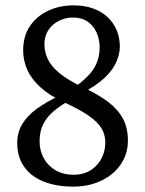

<svg xmlns="http://www.w3.org/2000/svg" viewBox="-20 -680 540 713"><path d="M251 13Q191 13 144 -5Q97 -23 70.5 -59.5Q44 -96 44 -149Q44 -188 62.5 -219Q81 -250 116.5 -276Q152 -302 204 -326V-332L246 -312Q207 -290 180.5 -268Q154 -246 140.5 -219Q127 -192 127 -155Q127 -120 143 -91.5Q159 -63 187.5 -47Q216 -31 253 -31Q306 -31 338.5 -66Q371 -101 371 -151Q371 -180 357 -203.5Q343 -227 309 -250.5Q275 -274 216 -301Q163 -326 130 -356Q97 -386 81.5 -420.5Q66 -455 66 -493Q66 -546 91 -583Q116 -620 158.5 -640Q201 -660 253 -660Q306 -660 344.5 -640.5Q383 -621 404 -586Q425 -551 425 -506Q425 -481 412.5 -451Q400 -421 368.5 -391Q337 -361 280 -332V-326L243 -346Q303 -387 326.5 -422.5Q350 -458 350 -504Q350 -534 338.5 -559.5Q327 -585 305 -600Q283 -615 251 -615Q223 -615 198.5 -602.5Q174 -590 159.5 -568Q145 -546 145 -515Q145 -488 157 -461.5Q169 -435 200 -409Q231 -383 288 -356Q344 -330 381 -302Q418 -274 436.5 -239.5Q455 -205 455 -158Q455 -108 428 -69Q401 -30 355 -8.5Q309 13 251 13Z"/></svg>

Font: Source Serif 4 Variable
Style: Regular
Weight: 400
Designer: Frank Grießhammer
Foundry: Adobe
Version: Version 4.005;hotconv 1.1.0;makeotfexe 2.6.0